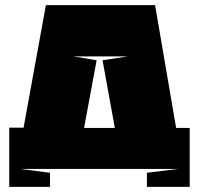

<svg xmlns="http://www.w3.org/2000/svg" viewBox="-20 -659 776 749"><path d="M16 70V-161H72L159 -639H585L667 -160H720V70H553V15L675 0H59L175 15V70ZM357 -424 308 -160H428L380 -424L479 -439H266Z"/></svg>

Font: Banana Brick
Style: Regular
Weight: 400
Designer: artmaker
Foundry: artmaker
Version: Version 4.000 2011 initial release